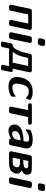

<svg xmlns="http://www.w3.org/2000/svg" viewBox="1448 -2212 925 3862"><g transform="rotate(90 1911.0 -280.5)"><path d="M75.2 -36.1Q75.2 -43.9 79.1 -60.1L153.8 -412.1Q159.7 -438 168.2 -448Q176.8 -458 200.2 -458H537.1Q581.1 -458 581.1 -421.9Q581.1 -409.7 578.1 -399.9L502.9 -44.9Q498 -20 489 -10Q480 0 455.1 0H423.8Q380.9 0 380.9 -36.1Q380.9 -47.4 383.8 -59.1L453.1 -384.8H270L198.2 -45.9Q195.3 -31.7 193.6 -26.9Q191.9 -22 187 -13.9Q182.1 -5.9 173.1 -2.9Q164.1 0 149.9 0H116.2Q95.2 0 85.2 -11Q75.2 -22 75.2 -36.1Z M628.4 -37.1Q628.4 -42 631.3 -57.1L708.5 -418Q713.4 -437 721.4 -446Q729.5 -455.1 735.1 -456.1Q740.7 -457 756.3 -458H798.3Q843.3 -458 843.8 -421.9Q843.8 -418 842 -410.4Q840.3 -402.8 840.3 -401.9L763.7 -40Q759.8 -21 750.2 -11.5Q740.7 -2 735.6 -1.5Q730.5 -1 716.3 0H672.4Q628.4 0 628.4 -37.1ZM748.5 -617.2Q748.5 -624 756.1 -660.4Q763.7 -696.8 767.6 -704.1Q777.3 -721.2 808.6 -723.1H859.4Q886.2 -723.1 895.3 -711.2Q904.3 -699.2 904.3 -687Q904.3 -680.2 897 -642.6Q889.6 -605 883.3 -597.2Q871.1 -580.1 844.7 -580.1H792.5Q748.5 -580.1 748.5 -617.2Z M816.4 133.8Q816.4 132.8 853.5 -41Q860.4 -73.2 886.2 -73.2H895.5Q909.7 -73.2 915.5 -77.1Q956.5 -107.9 987.1 -168.5Q1017.6 -229 1030.5 -283.4Q1043.5 -337.9 1053.5 -386.5Q1063.5 -435.1 1068.4 -441.9Q1083.5 -458 1106.4 -458H1389.6Q1415.5 -458 1425 -446.5Q1434.6 -435.1 1434.6 -421.9Q1434.6 -414.1 1430.7 -397.9L1361.3 -73.2H1393.6Q1428.7 -73.2 1428.2 -44.9Q1428.2 -40 1392.6 129.9Q1387.7 150.9 1379.6 156.5Q1371.6 162.1 1353.5 162.1H1317.4Q1282.2 162.1 1282.2 132.8Q1282.2 129.9 1309.6 0H954.6Q949.7 24.9 941.4 64Q927.2 135.7 919.9 148.9Q912.6 162.1 886.2 162.1H851.6Q816.4 161.6 816.4 133.8ZM1024.4 -73.2H1240.2L1306.6 -384.8H1147.5Q1117.7 -257.8 1094.5 -196.5Q1071.3 -135.3 1024.4 -73.2Z M1527.3 -155.8Q1527.3 -181.6 1539.1 -244.1Q1594.2 -475.1 1824.2 -475.1Q1880.4 -475.1 1912.8 -466.1Q1945.3 -457 1981.9 -434.1L1987.3 -429.2L1990.2 -423.8V-418.9Q1989.3 -409.2 1962.4 -347.2Q1957.5 -339.4 1952.1 -338.9Q1946.3 -338.9 1924.3 -359.4Q1902.3 -379.9 1882.3 -387.2Q1857.4 -396 1810.1 -396Q1720.2 -396 1686 -285.2Q1680.2 -266.1 1668 -208Q1661.1 -174.8 1661.1 -148.9Q1661.1 -66.9 1739.3 -66.9Q1784.2 -66.9 1822.3 -81.5Q1860.4 -96.2 1884.3 -113Q1908.2 -129.9 1913.1 -130.9H1916Q1925.8 -127 1926.3 -118.2Q1926.3 -112.3 1920.4 -59.1Q1918.5 -43.9 1913.8 -39.6Q1909.2 -35.2 1892.1 -26.9Q1809.1 11.2 1724.1 11.2Q1628.9 11.2 1578.1 -30.8Q1527.3 -72.8 1527.3 -155.8Z M2056.2 -418.9Q2056.2 -426.8 2058.1 -433.8Q2060.1 -440.9 2071 -449.5Q2082 -458 2101.1 -458H2441.9Q2489.7 -458 2489.7 -421.9Q2489.7 -414.1 2487.3 -406.5Q2484.9 -398.9 2474.4 -390.4Q2463.9 -381.8 2446.8 -381.8Q2443.8 -381.8 2437.5 -382.3Q2431.2 -382.8 2426.8 -382.8H2425.8L2335 -384.8L2261.7 -44.9Q2258.8 -33.7 2257.8 -29.8Q2256.8 -25.9 2253.4 -18.6Q2250 -11.2 2245.8 -8.1Q2241.7 -4.9 2233.4 -2.4Q2225.1 0 2213.9 0H2168Q2124 0 2124 -37.1Q2124 -42 2126 -54.2L2195.8 -383.8Q2161.6 -383.8 2139.2 -383.3Q2116.7 -382.8 2108.9 -382.3Q2101.1 -381.8 2098.1 -381.8Q2074.2 -381.8 2065.2 -393.8Q2056.2 -405.8 2056.2 -418.9Z M2484.9 -108.9Q2484.9 -160.6 2516.4 -198.2Q2547.9 -235.8 2599.9 -254.9Q2651.9 -273.9 2705.8 -282.5Q2759.8 -291 2818.8 -291Q2828.6 -344.2 2828.6 -356Q2828.6 -403.8 2774.9 -403.8Q2737.8 -403.8 2703.4 -393.3Q2668.9 -382.8 2649.9 -370.8Q2630.9 -358.9 2614.7 -347.4Q2598.6 -335.9 2594.7 -335Q2581.5 -335 2581.5 -351.1Q2581.5 -357.9 2588.9 -409.2Q2590.8 -425.3 2594.7 -429.7Q2598.6 -434.1 2613.8 -439.9Q2696.8 -475.1 2788.6 -475.1H2798.8Q2821.8 -475.1 2843.3 -472.2Q2864.7 -469.2 2895.8 -458.7Q2926.8 -448.2 2945.8 -421.1Q2964.8 -394 2964.8 -354Q2964.8 -342.8 2964.8 -341.8Q2964.8 -340.8 2963.9 -332Q2962.9 -323.2 2961.9 -318.6Q2960.9 -314 2956.8 -295.4Q2952.6 -276.9 2948.2 -257.3Q2943.8 -237.8 2935.8 -197.5Q2927.7 -157.2 2917.5 -109.9Q2915.5 -100.1 2912.6 -85.4Q2909.7 -70.8 2908.7 -64.5Q2907.7 -58.1 2905.3 -48.1Q2902.8 -38.1 2901.4 -33.4Q2899.9 -28.8 2897.2 -22.5Q2894.5 -16.1 2892.1 -13.7Q2889.6 -11.2 2886.2 -7.6Q2882.8 -3.9 2878.2 -2.9Q2873.5 -2 2868.2 -1Q2862.8 0 2855.5 0H2807.6Q2769.5 0 2766.6 -39.1Q2685.5 10.7 2604.5 11.2Q2547.4 11.2 2516.1 -23.9Q2484.9 -59.1 2484.9 -108.9ZM2616.7 -118.2Q2616.7 -97.2 2628.7 -79.6Q2640.6 -62 2669.9 -62Q2703.1 -62 2733.9 -80.1Q2764.6 -98.1 2779.8 -126Q2783.7 -133.8 2804.7 -231Q2703.6 -226.1 2660.2 -193.1Q2616.7 -160.2 2616.7 -118.2Z M3022.5 -37.1Q3022.5 -37.1 3025.4 -58.1L3101.6 -416Q3107.4 -442.9 3117.9 -450.4Q3128.4 -458 3153.8 -458H3332.5Q3363.3 -458 3381.3 -457Q3399.4 -456.1 3423.6 -452.1Q3447.8 -448.2 3460.7 -439.7Q3473.6 -431.2 3483.2 -414.6Q3492.7 -397.9 3492.7 -375Q3492.7 -347.2 3485.1 -325.7Q3477.5 -304.2 3461.7 -289.6Q3445.8 -274.9 3436.3 -269Q3426.8 -263.2 3406.7 -252.9Q3433.6 -241.7 3453.6 -219.2Q3473.6 -196.8 3473.6 -164.1Q3473.6 -137.2 3456.5 -96.7Q3439.5 -56.2 3408.7 -34.2Q3359.9 0 3250.5 0H3064.5Q3022.5 -1 3022.5 -37.1ZM3150.4 -73.2H3229.5Q3250.5 -73.2 3262.9 -74.2Q3275.4 -75.2 3293 -80.6Q3310.5 -85.9 3322 -98.4Q3333.5 -110.8 3339.8 -131.8Q3344.7 -147 3344.7 -160.2Q3344.7 -220.2 3245.6 -220.2H3181.6ZM3195.8 -285.2H3215.8Q3364.7 -285.2 3364.7 -349.1Q3364.7 -360.4 3356.4 -373Q3333.5 -386.2 3302.7 -386.2H3216.8Z M3546.4 -37.1Q3546.4 -42 3549.3 -57.1L3626.5 -418Q3631.3 -437 3639.4 -446Q3647.5 -455.1 3653.1 -456.1Q3658.7 -457 3674.3 -458H3716.3Q3761.2 -458 3761.7 -421.9Q3761.7 -418 3760 -410.4Q3758.3 -402.8 3758.3 -401.9L3681.6 -40Q3677.7 -21 3668.2 -11.5Q3658.7 -2 3653.6 -1.5Q3648.4 -1 3634.3 0H3590.3Q3546.4 0 3546.4 -37.1ZM3666.5 -617.2Q3666.5 -624 3674.1 -660.4Q3681.6 -696.8 3685.5 -704.1Q3695.3 -721.2 3726.6 -723.1H3777.3Q3804.2 -723.1 3813.2 -711.2Q3822.3 -699.2 3822.3 -687Q3822.3 -680.2 3814.9 -642.6Q3807.6 -605 3801.3 -597.2Q3789.1 -580.1 3762.7 -580.1H3710.4Q3666.5 -580.1 3666.5 -617.2Z"/></g></svg>

Font: CMU Sans Serif
Style: BoldOblique
Weight: 700
Italic angle: -12°
Version: Version 0.7.0